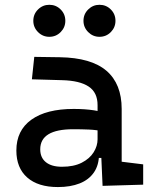

<svg xmlns="http://www.w3.org/2000/svg" viewBox="-20 -755 626 785"><path d="M399.4 4.9 392.6 -148.4 378.9 -191.4V-325.2Q378.9 -377 342.5 -401.1Q306.2 -425.3 234.4 -427.2L110.4 -430.7L120.1 -522.5L224.6 -521Q353 -519 415.3 -465.6Q477.5 -412.1 477.5 -309.6V-93.8L565.4 -83V0ZM216.8 9.8Q135.7 9.8 91.3 -29.3Q46.9 -68.4 46.9 -139.6Q46.9 -221.7 108.2 -265.6Q169.4 -309.6 281.2 -309.6Q327.6 -309.6 364 -304Q400.4 -298.3 428.7 -287.1L407.2 -216.8Q374.5 -224.1 343.3 -225.3Q312 -226.6 279.3 -226.6Q144.5 -226.6 144.5 -144.5Q144.5 -110.4 167.7 -91.8Q190.9 -73.2 233.4 -73.2Q281.7 -73.2 314.2 -89.8Q346.7 -106.4 362.8 -132.3Q378.9 -158.2 378.9 -185.5V-242.2L409.2 -109.4H368.2L384.8 -125Q384.8 -80.1 364 -50Q343.3 -20 305.7 -5.1Q268.1 9.8 216.8 9.8ZM386.7 -604.5Q359.9 -604.5 340.6 -623.8Q321.3 -643.1 321.3 -669.9Q321.3 -697.3 340.6 -716.3Q359.9 -735.4 386.7 -735.4Q414.1 -735.4 433.1 -716.3Q452.1 -697.3 452.1 -669.9Q452.1 -643.1 433.1 -623.8Q414.1 -604.5 386.7 -604.5ZM181.6 -604.5Q154.8 -604.5 135.5 -623.8Q116.2 -643.1 116.2 -669.9Q116.2 -697.3 135.5 -716.3Q154.8 -735.4 181.6 -735.4Q209 -735.4 228 -716.3Q247.1 -697.3 247.1 -669.9Q247.1 -643.1 228 -623.8Q209 -604.5 181.6 -604.5Z"/></svg>

Font: Cascadia Mono
Style: Regular
Weight: 400
Monospace: yes
Designer: Aaron Bell
Foundry: Saja Typeworks
Version: Version 2102.003